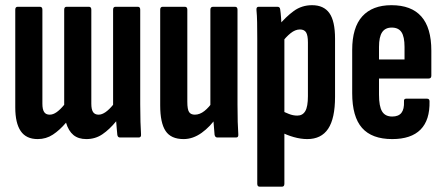

<svg xmlns="http://www.w3.org/2000/svg" viewBox="-20 -517 1672 722"><path d="M121.8 6Q78.4 6 57.9 -24.1Q37.4 -54.1 37.4 -113.1V-480.5Q37.4 -491.5 46.4 -491.5H130.1Q139.4 -491.5 139.4 -480.5V-127.2Q139.4 -105.6 146 -95.7Q152.5 -85.8 166.9 -85.8Q179.6 -85.8 193.1 -95.3Q206.6 -104.9 221.4 -122.9V-480.5Q221.4 -491.5 230.3 -491.5H314.4Q323.4 -491.5 323.4 -480.5V-127.2Q323.4 -105.6 329.9 -95.7Q336.5 -85.8 350.8 -85.8Q362.9 -85.8 376.8 -95.3Q390.6 -104.9 405.3 -122.9V-480.5Q405.3 -491.5 414.3 -491.5H498.4Q507.3 -491.5 507.3 -480.5V-124.7Q507.3 -87 508.2 -58.9Q509 -30.8 510.3 -12.6Q511.7 0 501.8 0H431.1Q422.8 0 421.2 -9.8Q420.2 -20 419 -33.8Q417.8 -47.6 416.8 -60.9Q391.8 -30.3 365.2 -12.2Q338.7 6 304.6 6Q274.7 6 256.1 -9.3Q237.5 -24.7 228.3 -55.7Q204.5 -27.6 178.9 -10.8Q153.4 6 121.8 6Z M670.5 6Q622.9 6 602.7 -24.5Q582.4 -54.9 582.4 -120.7V-480.5Q582.4 -491.5 591.8 -491.5H675.1Q684.4 -491.5 684.4 -480.5V-134.5Q684.4 -105.5 691 -95.7Q697.5 -85.8 712.6 -85.8Q731.2 -85.8 748.7 -99.6Q766.2 -113.4 781.5 -136.5L795.7 -77.7Q770.9 -40.8 738.2 -17.4Q705.4 6 670.5 6ZM797.2 0Q788.9 0 786.9 -10.2Q784.9 -28.4 783.2 -55.2Q781.5 -81.9 781.1 -97.9L771.1 -116.7V-480.5Q771.1 -491.5 781.4 -491.5H863.7Q873.1 -491.5 873.1 -480.5V-124.7Q873.1 -87 873.9 -58.9Q874.7 -30.8 876.1 -12.6Q877.4 0 868.1 0Z M1135.6 6Q1111 6 1084.4 -1.6Q1057.9 -9.2 1037.3 -20.2L1036.7 -101.9Q1050.6 -94.8 1066.2 -88.6Q1081.8 -82.3 1098 -82.3Q1118.1 -82.3 1128 -99.2Q1137.9 -116.1 1137.9 -155.4V-357.4Q1137.9 -383.9 1131.1 -395.1Q1124.3 -406.2 1107.8 -406.2Q1090.5 -406.2 1073 -392.3Q1055.5 -378.3 1039.5 -356.8L1026 -419.1Q1054.8 -453.9 1084.8 -475.7Q1114.9 -497.5 1153.5 -497.5Q1197.5 -497.5 1218.7 -467.6Q1239.9 -437.7 1239.9 -371.6V-152.7Q1239.9 -71.7 1214 -32.8Q1188.1 6 1135.6 6ZM956.4 185Q947.4 185 947.4 174.1V-371.7Q947.4 -406.1 946.9 -432.7Q946.4 -459.4 944.4 -479.5Q943.4 -491.5 952.4 -491.5H1023.4Q1032.6 -491.5 1033.6 -481.7Q1035.6 -469.7 1037 -449.3Q1038.4 -428.8 1039.4 -409.4L1049.4 -379.6V174.1Q1049.4 185 1040.1 185Z M1454.9 6Q1378.5 6 1341.4 -36Q1304.4 -78 1304.4 -166.4V-329.1Q1304.4 -413.7 1342.4 -455.6Q1380.5 -497.5 1452 -497.5Q1526.9 -497.5 1564.4 -455Q1602 -412.6 1602 -326.4V-232.5Q1602 -221.8 1592.3 -221.8H1405.2V-161.2Q1405.2 -117.2 1416.8 -98Q1428.4 -78.8 1454.9 -78.8Q1478.6 -78.8 1489.5 -92.6Q1500.4 -106.4 1499.2 -135.1Q1497.9 -145.9 1507.1 -145.9H1585.9Q1595.2 -145.9 1595.2 -135.9Q1596.8 -65.5 1561.5 -29.8Q1526.1 6 1454.9 6ZM1405.2 -293.3H1501.2V-340.6Q1501.2 -378.8 1489.8 -396Q1478.4 -413.3 1453.2 -413.3Q1428.6 -413.3 1416.9 -395.7Q1405.2 -378.2 1405.2 -340.6Z"/></svg>

Font: Sofia Sans Extra Condensed
Style: Regular
Weight: 400
Designer: Botio Nikoltchev, Ani Petrova
Foundry: lettersoup
Version: Version 4.101